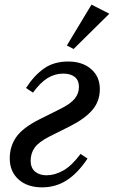

<svg xmlns="http://www.w3.org/2000/svg" viewBox="-20 -795 491 827"><path d="M161 12Q98 12 60 -22Q22 -56 22 -113Q22 -164 49.5 -204Q77 -244 148 -280L238 -325Q283 -347 301.5 -369.5Q320 -392 320 -421Q320 -449 302 -463.5Q284 -478 252 -478Q217 -478 185.5 -459Q154 -440 122 -396L92 -416Q127 -470 169.5 -500Q212 -530 274 -530Q335 -530 372.5 -497.5Q410 -465 410 -411Q410 -359 378 -321.5Q346 -284 283 -252L193 -207Q146 -183 129 -158.5Q112 -134 112 -103Q112 -72 131 -56Q150 -40 180 -40Q216 -40 252.5 -60.5Q289 -81 327 -132L357 -112Q315 -49 267.5 -18.5Q220 12 161 12ZM268 -599 374 -775 451 -736 297 -584Z"/></svg>

Font: IBM Plex Serif Text
Style: Italic
Weight: 450
Italic angle: -14°
Designer: Mike Abbink, Paul van der Laan, Pieter van Rosmalen
Foundry: Bold Monday
Version: Version 3.001